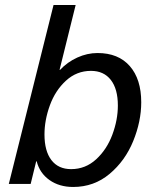

<svg xmlns="http://www.w3.org/2000/svg" viewBox="-20 -732 616 764"><path d="M219 -454Q248 -485 287.5 -503Q327 -521 368 -521Q451 -521 496.5 -469Q542 -417 542 -325Q542 -249 510 -170.5Q478 -92 416 -40Q354 12 271 12Q216 12 177 -15.5Q138 -43 126 -90H124L102 0H15L193 -712H281L217 -454ZM157 -197Q157 -131 184.5 -95Q212 -59 263 -59Q320 -59 362.5 -98Q405 -137 427 -196Q449 -255 449 -312Q449 -378 421 -414Q393 -450 342 -450Q285 -450 242.5 -411Q200 -372 178.5 -313Q157 -254 157 -197Z"/></svg>

Font: CST
Style: Italic
Weight: 400
Italic angle: -14°
Version: Version 1.00